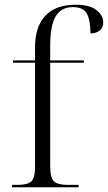

<svg xmlns="http://www.w3.org/2000/svg" viewBox="-20 -791 456 811"><path d="M31 0V-10H53Q97 -10 112.5 -25Q128 -40 128 -87V-526H35V-536H128V-592Q128 -678 171.5 -724.5Q215 -771 300 -771Q359 -771 387.5 -748.5Q416 -726 416 -697Q416 -673 400.5 -661.5Q385 -650 362 -650Q362 -707 346.5 -734Q331 -761 288 -761Q239 -761 215.5 -722.5Q192 -684 192 -597V-536H334V-526H192V-90Q192 -41 207.5 -25.5Q223 -10 267 -10H312V0Z"/></svg>

Font: Noto Serif Display Light
Style: Regular
Weight: 300
Designer: Monotype Design Team
Foundry: Monotype Imaging Inc.
Version: Version 2.009